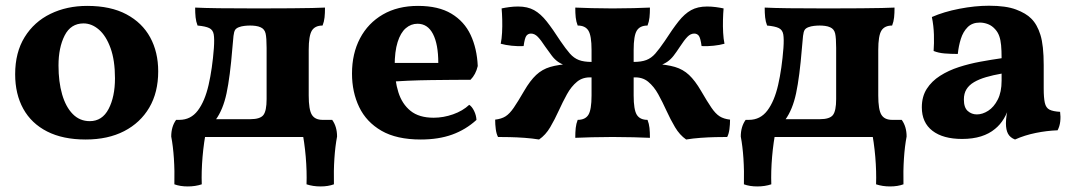

<svg xmlns="http://www.w3.org/2000/svg" viewBox="-20 -488 3822 684"><path d="M285.2 9Q204 9 147.9 -19.6Q91.8 -48.2 62.9 -100.5Q34 -152.8 34 -223.6Q34 -301.2 67.8 -355.8Q101.6 -410.4 159.8 -438.7Q218 -467 290.6 -467Q374.2 -467 430.4 -437Q486.6 -407 515.1 -354.7Q543.6 -302.4 543.6 -233.8Q543.6 -158.8 511.8 -104.7Q480 -50.6 422.3 -20.8Q364.6 9 285.2 9ZM299.8 -56.4Q344.2 -56.4 366.9 -99.9Q389.6 -143.4 389.6 -209.2Q389.6 -273 373.8 -316.7Q358 -360.4 332.4 -382.5Q306.8 -404.6 277.6 -404.6Q232.2 -404.6 210.3 -361.5Q188.4 -318.4 188.4 -254.8Q188.4 -196.4 201.3 -151.8Q214.2 -107.2 239.1 -81.8Q264 -56.4 299.8 -56.4Z M619.8 0V-61H703.4L713.4 -63.4H871.6Q906.8 -63.4 918.3 -78.2Q929.8 -93 929.8 -135V-317.2Q929.8 -353 926.2 -368.7Q922.6 -384.4 908.8 -390.6Q900.8 -394.4 890.6 -395.7Q880.4 -397 871 -397Q861.8 -397 850.9 -395.8Q840 -394.6 831.2 -391.2Q821.6 -387.6 817.6 -381.4Q813.6 -375.2 811.8 -360Q810 -344.8 807.8 -316.2Q799.6 -214.6 787.1 -155.8Q774.6 -97 748.2 -61H619Q659.6 -61 684.7 -94.2Q709.8 -127.4 723.1 -185.4Q736.4 -243.4 742 -317.2Q744.2 -349.4 741.4 -365.5Q738.6 -381.6 725.4 -388Q712.2 -394.4 683.8 -397Q678.4 -410.8 676.8 -426.2Q675.2 -441.6 675.2 -461Q707 -459.4 760.1 -458.7Q813.2 -458 897.6 -458Q970.8 -458 1017.7 -458.5Q1064.6 -459 1092.5 -459.5Q1120.4 -460 1137.8 -461Q1137.8 -440.8 1136.2 -425.8Q1134.6 -410.8 1129.2 -397Q1102.2 -397 1091 -378.9Q1079.8 -360.8 1079.8 -310V-148Q1079.8 -97.2 1091 -79.1Q1102.2 -61 1129.2 -61V0ZM1072 168.6Q1073.6 122.8 1069.2 70.7Q1064.8 18.6 1054.6 -31.4V-61H1163.4Q1180.8 -36.8 1180.8 -1.6Q1174.2 32.8 1171.3 76.6Q1168.4 120.4 1169.6 168.6Q1149 176.2 1121.9 176.2Q1094.8 176.2 1072 168.6ZM698.8 168.6Q676 176.2 648.9 176.2Q621.8 176.2 601.2 168.6Q602.4 120.4 599.5 76.6Q596.6 32.8 590 -1.6Q590 -36.8 607.4 -61H716.2V-31.4Q706 18.6 701.6 70.7Q697.2 122.8 698.8 168.6Z M1479 9Q1393 9 1339.1 -22.1Q1285.2 -53.2 1259.6 -106.5Q1234 -159.8 1234 -226Q1234 -297.2 1262.6 -351.5Q1291.2 -405.8 1344 -436.4Q1396.8 -467 1469.2 -467Q1542 -467 1588.1 -439.3Q1634.2 -411.6 1656.7 -363.4Q1679.2 -315.2 1682 -252.8Q1675 -222.6 1656.2 -203.8Q1629.6 -203.8 1593.2 -203.5Q1556.8 -203.2 1515.6 -202.7Q1474.4 -202.2 1432.4 -200.4Q1390.4 -198.6 1352.2 -196V-263.8H1541.4Q1541.4 -330.4 1522.5 -366.9Q1503.6 -403.4 1467.4 -403.4Q1444 -403.4 1425.5 -387.4Q1407 -371.4 1396.5 -338Q1386 -304.6 1386 -253Q1386 -201.6 1399.1 -159.6Q1412.2 -117.6 1442.5 -93.1Q1472.8 -68.6 1524.8 -68.6Q1559.6 -68.6 1594 -80.7Q1628.4 -92.8 1651.6 -114.6Q1661.4 -108.4 1669 -92.8Q1676.6 -77.2 1677.4 -60.8Q1639.2 -26 1590.8 -8.5Q1542.4 9 1479 9Z M2424.4 9Q2401.2 -7.2 2384.8 -34.9Q2368.4 -62.6 2354.3 -93.6Q2340.2 -124.6 2325 -152.2Q2309.8 -179.8 2289 -196.9Q2268.2 -214 2237.4 -212.2V-267.4Q2264.6 -267.4 2282.4 -274.1Q2300.2 -280.8 2314.6 -297.2Q2329 -313.6 2348.2 -341.8Q2375.8 -384.6 2397.2 -411.7Q2418.6 -438.8 2442 -451.8Q2465.4 -464.8 2499 -464.8Q2515 -464.8 2530.4 -462.7Q2545.8 -460.6 2557.8 -458Q2556.2 -440.8 2555.6 -417.5Q2555 -394.2 2556.2 -371.6Q2557.4 -349 2561 -332.2Q2543.8 -327.4 2522 -325.1Q2500.2 -322.8 2479.4 -323.8Q2475.4 -353.6 2469.2 -361Q2463 -368.4 2453.2 -368.4Q2440.2 -368.4 2428.9 -356.8Q2417.6 -345.2 2402.4 -321.8Q2389.4 -302 2379.5 -289.2Q2369.6 -276.4 2357.1 -267.8Q2344.6 -259.2 2324.2 -252.4L2312.8 -260.4Q2355.6 -258 2384.5 -249.5Q2413.4 -241 2434.8 -220.9Q2456.2 -200.8 2477.4 -164.4Q2499.8 -125.8 2514.5 -104.3Q2529.2 -82.8 2543.7 -73.6Q2558.2 -64.4 2580.8 -61.8Q2580.8 -44.6 2578.6 -27.8Q2576.4 -11 2570.6 0Q2554 0 2529 0.5Q2504 1 2476.3 3Q2448.6 5 2424.4 9ZM1900.4 9Q1876.2 5 1848.5 3Q1820.8 1 1795.8 0.5Q1770.8 0 1754.2 0Q1748.4 -11 1746.2 -27.8Q1744 -44.6 1744 -61.8Q1766.6 -64.4 1781.1 -73.6Q1795.6 -82.8 1810.3 -104.3Q1825 -125.8 1847.4 -164.4Q1868.6 -200.8 1890 -220.9Q1911.4 -241 1940.1 -249.5Q1968.8 -258 2012 -260.4L2000.6 -252.4Q1980.2 -259.2 1968 -267.8Q1955.8 -276.4 1945.9 -289.5Q1936 -302.6 1922.4 -321.8Q1907.2 -345.2 1895.9 -356.8Q1884.6 -368.4 1871.6 -368.4Q1861.8 -368.4 1855.6 -361Q1849.4 -353.6 1845.4 -323.8Q1824.6 -322.8 1802.8 -325.1Q1781 -327.4 1763.8 -332.2Q1767.4 -349 1768.6 -371.6Q1769.8 -394.2 1769.2 -417.5Q1768.6 -440.8 1767 -458Q1779 -460.6 1794.4 -462.7Q1809.8 -464.8 1825.8 -464.8Q1859.4 -464.8 1882.8 -451.8Q1906.2 -438.8 1927.6 -411.7Q1949 -384.6 1976.6 -341.8Q1995.8 -313.6 2010.2 -297.2Q2024.6 -280.8 2042.4 -274.1Q2060.2 -267.4 2087.4 -267.4V-212.2Q2056.6 -214 2035.8 -196.9Q2015 -179.8 1999.8 -152.2Q1984.6 -124.6 1970.5 -93.6Q1956.4 -62.6 1940.2 -34.9Q1924 -7.2 1900.4 9ZM2029.4 3Q2029.4 -17.2 2031 -32.2Q2032.6 -47.2 2038 -61Q2065 -61 2076.2 -79.1Q2087.4 -97.2 2087.4 -148V-310Q2087.4 -360.8 2076.2 -378.9Q2065 -397 2038 -397Q2032.6 -410.8 2031 -425.8Q2029.4 -440.8 2029.4 -461Q2051.4 -460 2087.8 -459Q2124.2 -458 2162.4 -458Q2200.6 -458 2237 -459Q2273.4 -460 2295.4 -461Q2295.4 -440.8 2293.8 -425.8Q2292.2 -410.8 2286.8 -397Q2259.8 -397 2248.6 -378.9Q2237.4 -360.8 2237.4 -310V-148Q2237.4 -97.2 2248.6 -79.1Q2259.8 -61 2286.8 -61Q2292.2 -47.2 2293.8 -32.2Q2295.4 -17.2 2295.4 3Q2273.4 2 2237 1Q2200.6 0 2162.4 0Q2124.2 0 2087.8 1Q2051.4 2 2029.4 3Z M2648.8 0V-61H2732.4L2742.4 -63.4H2900.6Q2935.8 -63.4 2947.3 -78.2Q2958.8 -93 2958.8 -135V-317.2Q2958.8 -353 2955.2 -368.7Q2951.6 -384.4 2937.8 -390.6Q2929.8 -394.4 2919.6 -395.7Q2909.4 -397 2900 -397Q2890.8 -397 2879.9 -395.8Q2869 -394.6 2860.2 -391.2Q2850.6 -387.6 2846.6 -381.4Q2842.6 -375.2 2840.8 -360Q2839 -344.8 2836.8 -316.2Q2828.6 -214.6 2816.1 -155.8Q2803.6 -97 2777.2 -61H2648Q2688.6 -61 2713.7 -94.2Q2738.8 -127.4 2752.1 -185.4Q2765.4 -243.4 2771 -317.2Q2773.2 -349.4 2770.4 -365.5Q2767.6 -381.6 2754.4 -388Q2741.2 -394.4 2712.8 -397Q2707.4 -410.8 2705.8 -426.2Q2704.2 -441.6 2704.2 -461Q2736 -459.4 2789.1 -458.7Q2842.2 -458 2926.6 -458Q2999.8 -458 3046.7 -458.5Q3093.6 -459 3121.5 -459.5Q3149.4 -460 3166.8 -461Q3166.8 -440.8 3165.2 -425.8Q3163.6 -410.8 3158.2 -397Q3131.2 -397 3120 -378.9Q3108.8 -360.8 3108.8 -310V-148Q3108.8 -97.2 3120 -79.1Q3131.2 -61 3158.2 -61V0ZM3101 168.6Q3102.6 122.8 3098.2 70.7Q3093.8 18.6 3083.6 -31.4V-61H3192.4Q3209.8 -36.8 3209.8 -1.6Q3203.2 32.8 3200.3 76.6Q3197.4 120.4 3198.6 168.6Q3178 176.2 3150.9 176.2Q3123.8 176.2 3101 168.6ZM2727.8 168.6Q2705 176.2 2677.9 176.2Q2650.8 176.2 2630.2 168.6Q2631.4 120.4 2628.5 76.6Q2625.6 32.8 2619 -1.6Q2619 -36.8 2636.4 -61H2745.2V-31.4Q2735 18.6 2730.6 70.7Q2726.2 122.8 2727.8 168.6Z M3596 9Q3578.4 2.2 3571 -11.7Q3563.6 -25.6 3563.6 -48.8Q3563.6 -61.4 3566.1 -78.7Q3568.6 -96 3574 -111.4L3577.2 -115Q3569.4 -87 3556.2 -65.2Q3543 -43.4 3524.8 -28.8Q3504.2 -11.4 3474.9 -2.2Q3445.6 7 3407.4 7Q3339.6 7 3301.8 -22.1Q3264 -51.2 3264 -105.6Q3264 -144 3281.6 -171.5Q3299.2 -199 3329.3 -218.1Q3359.4 -237.2 3396.3 -249.1Q3433.2 -261 3472.5 -268.2Q3511.8 -275.4 3548.2 -280.6Q3548.2 -308.4 3546.4 -327.2Q3544.6 -346 3539.8 -359.5Q3535 -373 3526 -383Q3514.6 -396.2 3500 -401.9Q3485.4 -407.6 3470.6 -407.6Q3443.6 -407.6 3427.3 -391.3Q3411 -375 3403 -349.5Q3395 -324 3392.2 -295.8Q3366.8 -295.8 3345 -297.6Q3323.2 -299.4 3306 -306.4Q3308 -333.2 3307.1 -364.5Q3306.2 -395.8 3299.8 -427.4Q3342.2 -446 3397.8 -456.8Q3453.4 -467.6 3503.4 -467.6Q3563.8 -467.6 3599.6 -454.1Q3635.4 -440.6 3653.8 -421.8Q3675 -401 3686.6 -363.5Q3698.2 -326 3698.2 -256V-172.4Q3698.2 -139.6 3702.2 -121.7Q3706.2 -103.8 3718.8 -97.4Q3731.4 -91 3756.6 -89.6Q3759 -72.4 3757.1 -55.2Q3755.2 -38 3747.6 -23.8Q3709.4 -22.4 3669.9 -14.4Q3630.4 -6.4 3596 9ZM3460 -80.4Q3480.2 -80.4 3500.5 -93.4Q3520.8 -106.4 3534.5 -133.2Q3548.2 -160 3548.2 -200.4V-225.8Q3517.4 -220.4 3492.6 -213.1Q3467.8 -205.8 3450.1 -195.4Q3432.4 -185 3423.1 -170Q3413.8 -155 3413.8 -133.4Q3413.8 -104.8 3427.6 -92.6Q3441.4 -80.4 3460 -80.4Z"/></svg>

Font: Vollkorn
Style: Regular
Weight: 400
Designer: Friedrich Althausen
Foundry: Friedrich Althausen
Version: Version 4.104